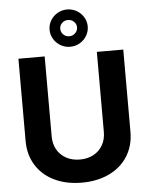

<svg xmlns="http://www.w3.org/2000/svg" viewBox="-62 -1007 829 1067"><g transform="rotate(-5 352.0 -473.0)"><path d="M644.5 -707V-248Q644.5 -171.4 607.9 -112.8Q571.3 -54.2 504.9 -22.2Q438.5 9.8 351.6 9.8Q264.6 9.8 198.5 -22.2Q132.3 -54.2 95.9 -112.8Q59.6 -171.4 59.6 -248V-707H206.1V-259.8Q206.1 -219.2 224.1 -187.3Q242.2 -155.3 275.4 -137.2Q308.6 -119.1 351.6 -119.1Q395 -119.1 428.2 -137.2Q461.4 -155.3 479.2 -187.3Q497.1 -219.2 497.1 -259.8V-707ZM246.1 -852.5Q246.1 -880.4 260.5 -904.3Q274.9 -928.2 299.3 -942.1Q323.7 -956.1 352.5 -956.1Q381.3 -956.1 405.8 -942.1Q430.2 -928.2 444.6 -904.3Q459 -880.4 459 -852.5Q459 -824.2 444.6 -800.3Q430.2 -776.4 405.8 -762.2Q381.3 -748 352.5 -748Q323.7 -748 299.3 -762.2Q274.9 -776.4 260.5 -800.3Q246.1 -824.2 246.1 -852.5ZM399.4 -852.5Q399.4 -871.1 385.7 -884.3Q372.1 -897.5 352.5 -897.5Q333 -897.5 319.3 -884.3Q305.7 -871.1 305.7 -852.5Q305.7 -833.5 319.3 -820.1Q333 -806.6 352.5 -806.6Q371.6 -806.6 385.5 -820.1Q399.4 -833.5 399.4 -852.5Z"/></g></svg>

Font: WEMIX Pretendard
Style: Bold
Weight: 700
Designer: Base glyphs from Inter by Rasmus Andersson; Hangeul glyphs from Noto Sans CJK(Source Han Sans) by Jang Soo-young and Kan
Foundry: Kil Hyung-jin
Version: Version 1.000